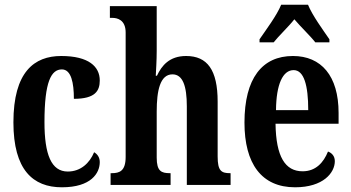

<svg xmlns="http://www.w3.org/2000/svg" viewBox="-20 -786 1492 816"><path d="M243 10C367 10 404 -50 404 -97C404 -117 394 -131 380 -139C361 -93 323 -57 268 -57C198 -57 169 -129 169 -267C169 -440 198 -491 243 -491C283 -491 294 -433 294 -366C385 -366 404 -400 404 -444C404 -503 357 -548 240 -548C126 -548 37 -481 37 -266C37 -64 120 10 243 10Z M450 0H705V-50H702C666 -50 646 -58 646 -116V-312C646 -400 660 -470 713 -470C757 -470 774 -420 774 -334V0H960V-50H958C921 -50 905 -59 905 -121V-354C905 -489 861 -548 771 -548C700 -548 667 -507 647 -464H642C643 -484 646 -529 646 -570V-760H447V-710H458C478 -710 514 -702 514 -648V-119C514 -59 488 -50 455 -50H450Z M1083 -619V-606H1143C1165 -634 1206 -672 1231 -704C1256 -674 1302 -630 1320 -606H1380V-619C1354 -657 1307 -721 1289 -766H1175C1157 -721 1109 -657 1083 -619ZM1234 10C1354 10 1403 -52 1403 -101C1403 -123 1390 -136 1374 -142C1355 -95 1322 -58 1266 -58C1192 -58 1153 -120 1151 -260H1419V-306C1419 -464 1345 -548 1225 -548C1094 -548 1019 -453 1019 -265C1019 -91 1091 10 1234 10ZM1290 -318H1153C1154 -428 1182 -488 1228 -488C1272 -488 1290 -423 1290 -318Z"/></svg>

Font: Noto Serif Sinhala ExtraCondensed
Style: Bold
Weight: 700
Width: 2
Designer: Jelle Bosma - Monotype Design Team
Foundry: Monotype Imaging Inc.
Version: Version 2.007